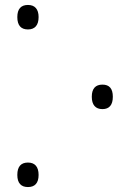

<svg xmlns="http://www.w3.org/2000/svg" viewBox="-20 -745 527 776"><path d="M136 -676C136 -708 121 -725 93 -725C65 -725 50 -709 50 -676C50 -642 65 -626 93 -626C121 -626 136 -643 136 -676ZM436 -354C436 -387 422 -403 394 -403C366 -403 351 -387 351 -354C351 -321 366 -304 394 -304C422 -304 436 -321 436 -354ZM136 -38C136 -71 121 -88 93 -88C65 -88 50 -72 50 -38C50 -5 65 11 93 11C121 11 136 -5 136 -38Z"/></svg>

Font: Noto Sans SemiCondensed Light
Style: Regular
Weight: 300
Width: 4
Designer: Monotype Design Team
Foundry: Monotype Imaging Inc.
Version: Version 2.013